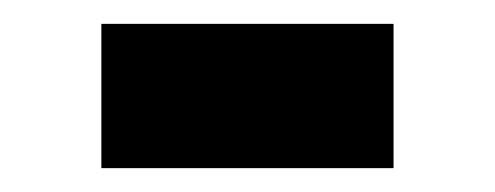

<svg xmlns="http://www.w3.org/2000/svg" viewBox="-20 -141 415 161"><path d="M65 0V-121H310V0Z"/></svg>

Font: Cairo Play Medium
Style: Regular
Weight: 500
Version: Version 3.119